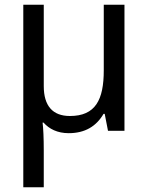

<svg xmlns="http://www.w3.org/2000/svg" viewBox="-20 -556 663 816"><path d="M509 -536H421V-257C421 -132 386 -63 277 -63C203 -63 166 -107 166 -190V-536H79V240H166V84C166 30 164 -11 161 -35H165C189 -8 224 10 272 10C341 10 389 -19 420 -72H425L439 0H509Z"/></svg>

Font: Noto Sans Thai
Style: Regular
Weight: 400
Designer: Monotype Design Team
Foundry: Monotype Imaging Inc.
Version: Version 1.901